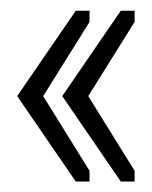

<svg xmlns="http://www.w3.org/2000/svg" viewBox="-20 -564 285 360"><path d="M122.1 -223.6 12.2 -383.8 122.1 -543.9H147.9V-522.9L61 -383.8L147.9 -243.7V-223.6ZM206.5 -223.6 96.7 -383.8 206.5 -543.9H232.4V-522.9L145.5 -383.8L232.4 -243.7V-223.6Z"/></svg>

Font: Tulpen One
Style: Regular
Weight: 400
Designer: Naima Ben Ayed
Foundry: Naima Ben Ayed, Anton Koovit
Version: Version 1.002